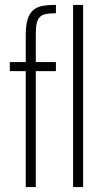

<svg xmlns="http://www.w3.org/2000/svg" viewBox="-20 -763 419 783"><path d="M85 0V-473H20V-510H85V-619Q85 -652 90 -674Q95 -696 104.5 -709.5Q114 -723 128.5 -730.5Q143 -738 163 -740.5Q183 -743 208 -743V-709Q184 -709 168 -706Q152 -703 143 -694Q134 -685 130 -669Q126 -653 126 -627V-510H208V-473H126V0ZM278 0V-743H319V0Z"/></svg>

Font: Saira ExtraCondensed ExtraLight
Style: Regular
Weight: 250
Width: 2
Designer: Hector Gatti with collaboration of the Omnibus-Type team
Foundry: Omnibus-Type
Version: Version 1.101